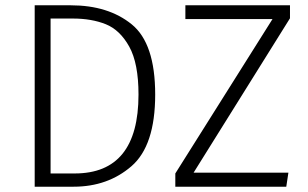

<svg xmlns="http://www.w3.org/2000/svg" viewBox="-20 -705 1163 725"><path d="M566 -348Q566 -155 476.5 -77.5Q387 0 258 0H111V-685H247Q389 -685 477.5 -613Q566 -541 566 -348ZM171 -635V-50H262Q503 -50 503 -348Q503 -466 468 -529Q433 -592 379.5 -613.5Q326 -635 255 -635ZM1075 -636 711 -53H1069L1061 0H642V-50L1009 -633H680V-685H1075Z"/></svg>

Font: Fira Sans Light
Style: Regular
Weight: 300
Designer: bBox Type GmbH & Carrois Corporate GbR & Edenspiekermann AG
Foundry: bBox Type GmbH & Carrois Corporate GbR & Edenspiekermann AG
Version: Version 4.301